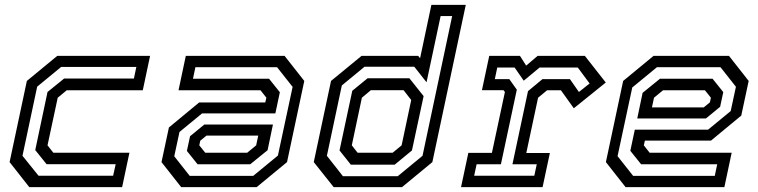

<svg xmlns="http://www.w3.org/2000/svg" viewBox="-20 -770 3120 790"><path d="M100.5 0 19.5 -103 90.5 -437 215.5 -540H597.5L567.5 -398.5H254.5L217.5 -368L175.5 -172L199.5 -141.5H512.5L482.5 0ZM138.5 -47H445.5L456 -94.5H171.5L125 -152.5L175.5 -391.5L244 -447H531L541 -494.5H231.5L133 -413.5L72.5 -129Z M725.5 0 644.5 -103 675 -245.5 799.5 -348.5H1071.5L1076 -368L1052 -398.5H714.5L744.5 -540H1151L1232 -437L1161 -103L1036 0ZM793 -94 749 -149 762 -209.5 820.5 -257.5H1103L1081 -152L1009.5 -94ZM760.5 -46.5H1022L1123.5 -130L1184 -412.5L1120 -493.5H784L774 -446H1087L1131.5 -390.5L1113 -303.5H811.5L718.5 -227L697 -127ZM824.5 -141.5H997L1034 -172L1042.5 -212H829.5L804 -191L800 -172Z M1634 0H1353L1271 -103L1342 -437L1467.5 -540H1700.5L1708.5 -530.5L1755 -750H1896.5L1759 -103ZM1604 -92.5H1423.5L1377 -151L1429.5 -396.5L1492.5 -448H1664.5L1723 -374.5L1675 -151ZM1595.5 -141.5 1632.5 -172 1672 -358.5 1640.5 -399H1506L1469 -368L1427.5 -172L1451.5 -141.5ZM1616.5 -45 1718.5 -129 1840.5 -704H1793L1735 -431.5L1684.5 -495.5H1480L1386.5 -418.5L1325 -129L1391 -45Z M1877 0 1907 -141H2004L2057.5 -391.5L2051.5 -399H1963L1993 -540H2119.5L2145 -500L2192 -540H2386.5L2472.5 -430.5L2341 -324.5L2288 -398.5H2231L2194 -368L2145.5 -140.5H2242.5L2212.5 0ZM1931 -47H2178.5L2188.5 -94H2088.5L2152.5 -395L2212 -444.5H2325L2362 -391.5L2406 -426.5L2357.5 -492H2200L2135 -438L2097.5 -492H2026L2016 -444.5H2075.5L2106.5 -401L2041 -94H1941Z M2979.5 -540 3060.5 -437 3030 -294.5 2905.5 -191.5H2633.5L2629 -172L2653 -141.5H2990.5L2960.5 0H2554L2473 -103L2544 -437L2669 -540ZM2912 -446 2956 -391 2943 -330.5 2884.5 -282.5H2602L2624 -388L2695.5 -446ZM2944.5 -493.5H2683L2581.5 -410L2521 -127.5L2585 -46.5H2921L2931 -94H2618L2573.5 -149.5L2592 -236.5H2893.5L2986.5 -313L3008 -413ZM2880.5 -398.5H2708L2671 -368L2662.5 -328H2875.5L2901 -349L2905 -368Z"/></svg>

Font: Tourney Medium
Style: Italic
Weight: 500
Italic angle: -12°
Version: Version 1.015